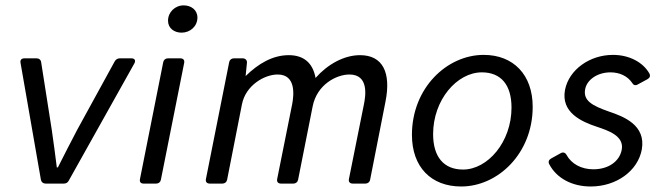

<svg xmlns="http://www.w3.org/2000/svg" viewBox="-20 -677 2442 708"><path d="M148.4 0H214.8C222.7 0 229.5 -2.9 233.4 -10.7L475.6 -443.4C481.4 -454.1 476.6 -461.9 464.8 -461.9H421.9C414.1 -461.9 407.2 -458 403.3 -451.2L264.6 -198.2C240.2 -151.4 216.8 -106.4 193.4 -59.6H189.5C183.6 -106.4 177.7 -152.3 170.9 -198.2L131.8 -447.3C130.9 -456.1 124 -461.9 115.2 -461.9H70.3C59.6 -461.9 53.7 -456.1 55.7 -445.3L130.9 -13.7C132.8 -4.9 139.6 0 148.4 0Z M649.4 -556.6C681.6 -556.6 708 -580.1 708 -612.3C708 -640.6 684.6 -657.2 657.2 -657.2C626 -657.2 599.6 -632.8 599.6 -600.6C599.6 -572.3 623 -556.6 649.4 -556.6ZM509.8 0H555.7C564.5 0 571.3 -4.9 573.2 -13.7L659.2 -445.3C661.1 -456.1 655.3 -461.9 644.5 -461.9H599.6C590.8 -461.9 584 -457 582 -448.2L496.1 -16.6C494.1 -5.9 499 0 509.8 0Z M1307.6 -473.6C1249 -473.6 1188.5 -440.4 1143.6 -389.6C1133.8 -444.3 1100.6 -473.6 1044.9 -473.6C985.4 -473.6 932.6 -442.4 885.7 -396.5L890.6 -445.3C891.6 -455.1 884.8 -461.9 875 -461.9H842.8C834 -461.9 827.1 -457 825.2 -448.2L739.3 -16.6C737.3 -5.9 743.2 0 753.9 0H799.8C808.6 0 815.4 -4.9 817.4 -13.7L872.1 -292C885.7 -362.3 955.1 -402.3 1003.9 -402.3C1072.3 -402.3 1063.5 -326.2 1057.6 -293.9L1002 -16.6C1000 -5.9 1005.9 0 1016.6 0H1061.5C1070.3 0 1077.1 -4.9 1079.1 -13.7L1132.8 -284.2C1148.4 -365.2 1220.7 -402.3 1268.6 -402.3C1340.8 -402.3 1328.1 -323.2 1322.3 -293.9L1266.6 -16.6C1264.6 -5.9 1270.5 0 1281.2 0H1327.1C1335.9 0 1342.8 -4.9 1344.7 -13.7L1401.4 -301.8C1422.9 -409.2 1391.6 -473.6 1307.6 -473.6Z M1680.7 10.7C1815.4 10.7 1944.3 -110.4 1944.3 -283.2C1944.3 -401.4 1873 -474.6 1763.7 -474.6C1627.9 -474.6 1499 -352.5 1499 -179.7C1499 -60.5 1570.3 10.7 1680.7 10.7ZM1687.5 -51.8C1616.2 -51.8 1577.1 -98.6 1577.1 -182.6C1577.1 -308.6 1665 -410.2 1756.8 -410.2C1827.1 -410.2 1866.2 -364.3 1866.2 -280.3C1866.2 -153.3 1778.3 -51.8 1687.5 -51.8Z M2158.2 10.7C2252 10.7 2332 -45.9 2346.7 -126C2362.3 -215.8 2280.3 -247.1 2225.6 -265.6C2164.1 -287.1 2129.9 -305.7 2137.7 -347.7C2143.6 -381.8 2181.6 -410.2 2231.4 -410.2C2264.6 -410.2 2293.9 -396.5 2310.5 -372.1C2315.4 -363.3 2322.3 -360.4 2331.1 -365.2L2367.2 -384.8C2376 -389.6 2378.9 -396.5 2375 -405.3C2351.6 -447.3 2300.8 -474.6 2240.2 -474.6C2154.3 -474.6 2078.1 -419.9 2063.5 -345.7C2047.9 -262.7 2123 -228.5 2182.6 -209C2219.7 -196.3 2283.2 -176.8 2272.5 -124C2263.7 -80.1 2221.7 -52.7 2168 -52.7C2123 -52.7 2086.9 -73.2 2069.3 -105.5C2064.5 -114.3 2056.6 -117.2 2047.9 -112.3L2012.7 -92.8C2003.9 -87.9 2001 -81.1 2004.9 -72.3C2032.2 -19.5 2089.8 10.7 2158.2 10.7Z"/></svg>

Font: Ed Sans Neue
Style: Italic
Weight: 400
Italic angle: -11°
Designer: Stephen Hutchings
Version: Version 1.004;PS 001.004;hotconv 1.0.88;makeotf.lib2.5.64775